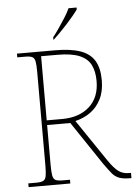

<svg xmlns="http://www.w3.org/2000/svg" viewBox="-61 -977 722 1023"><g transform="rotate(-5 300.0 -465.5)"><path d="M50 0V-20H93Q118 -20 130 -26Q142 -32 145.5 -51Q149 -70 149 -108V-606Q149 -645 145.5 -663.5Q142 -682 130 -688Q118 -694 93 -694H50V-714H253Q337 -714 388.5 -696Q440 -678 464 -638.5Q488 -599 488 -533Q488 -475 467 -433Q446 -391 410.5 -365.5Q375 -340 329 -329L480 -106Q511 -61 534 -44.5Q557 -28 589 -28H600V0H596Q557 0 535 -8Q513 -16 496.5 -36Q480 -56 456 -90L301 -321H177V-108Q177 -70 180.5 -51Q184 -32 196 -26Q208 -20 233 -20H273V0ZM259 -346Q351 -346 405.5 -395Q460 -444 460 -532Q460 -582 443 -617Q426 -652 383.5 -670.5Q341 -689 264 -689H177V-346ZM250 -784Q265 -803 283 -829Q301 -855 318 -882Q335 -909 345 -931H388V-921Q379 -908 362.5 -888Q346 -868 326 -846Q306 -824 286.5 -804.5Q267 -785 252 -771H250Z"/></g></svg>

Font: Noto Serif Bengali Thin
Style: Regular
Weight: 250
Version: Version 2.003